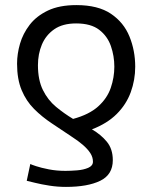

<svg xmlns="http://www.w3.org/2000/svg" viewBox="-20 -550 600 754"><path d="M239 184Q206 184 174 179Q142 174 118 168Q94 162 85 160L99 94Q102 96 121.5 102.5Q141 109 171.5 115Q202 121 237 121Q257 121 282.5 119Q308 117 326.5 109Q345 101 345 85Q345 67 334.5 51Q324 35 305.5 19Q287 3 262 -13Q222 -40 183.5 -65.5Q145 -91 114 -122Q83 -153 65 -196Q47 -239 47 -300Q47 -338 58.5 -378Q70 -418 96.5 -452.5Q123 -487 168 -508.5Q213 -530 280 -530Q365 -530 415.5 -496Q466 -462 488.5 -406.5Q511 -351 511 -288Q511 -236 493.5 -188Q476 -140 438.5 -102.5Q401 -65 341 -42Q376 -22 399.5 6.5Q423 35 423 79Q423 136 373.5 160Q324 184 239 184ZM267 -83Q330 -100 365.5 -132Q401 -164 415 -205Q429 -246 429 -288Q429 -330 415.5 -369Q402 -408 369.5 -433Q337 -458 279 -458Q226 -458 193 -435Q160 -412 144.5 -375Q129 -338 129 -294Q129 -236 148.5 -196.5Q168 -157 200 -130.5Q232 -104 267 -83Z"/></svg>

Font: Ubuntu Sans Mono
Style: Regular
Weight: 400
Monospace: yes
Designer: Dalton Maag Ltd
Foundry: Dalton Maag Ltd
Version: Version 1.006